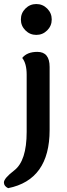

<svg xmlns="http://www.w3.org/2000/svg" viewBox="-72 -684 337 972"><path d="M111.8 -507.3Q79.6 -507.3 56.6 -530.3Q33.7 -553.2 33.7 -585.4Q33.7 -617.7 56.6 -640.6Q79.6 -663.6 111.8 -663.6Q144 -663.6 167 -640.6Q189.9 -617.7 189.9 -585.4Q189.9 -553.2 167 -530.3Q144 -507.3 111.8 -507.3ZM-30.8 268.6Q-52.2 258.3 -52.2 239.7Q-52.2 218.8 0 178.7Q63 130.4 63 -16.1V-305.7Q63 -362.8 40.5 -390.6Q64.9 -421.4 117.2 -421.4Q179.2 -421.4 179.2 -345.2V-25.9Q179.2 226.6 -30.8 268.6Z"/></svg>

Font: Bainsley
Style: Bold
Weight: 700
Designer: Paul James MIller
Foundry: High-Logic / Made with FontCreator
Version: Version 1.411;March 28, 2021;FontCreator 13.0.0.2683 64-bit